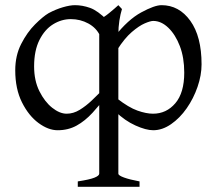

<svg xmlns="http://www.w3.org/2000/svg" viewBox="-20 -489 839 743"><path d="M433 -108Q478 -73 512 -61Q546 -49 572 -49Q624 -49 658.5 -89.5Q693 -130 693 -208Q693 -266 676 -310.5Q659 -355 631.5 -381.5Q604 -408 573 -408Q562 -408 540 -398.5Q518 -389 490 -365Q462 -341 434 -297L424 -348Q475 -413 526.5 -441Q578 -469 605 -469Q673 -469 716.5 -408.5Q760 -348 760 -240Q760 -198 744.5 -153Q729 -108 702.5 -70Q676 -32 642 -8.5Q608 15 573 15Q545 15 504 -3.5Q463 -22 427 -57ZM281 234V213Q327 206 345.5 198.5Q364 191 364 183V-414Q380 -420 402.5 -438.5Q425 -457 438 -469L452 -454Q446 -435 442 -409.5Q438 -384 438 -355V183Q438 190 460 198Q482 206 520 213V234ZM203 15Q167 15 129 -13Q91 -41 65 -93Q39 -145 39 -217Q39 -274 62 -319Q85 -364 115.5 -394.5Q146 -425 168 -438Q196 -453 223.5 -461Q251 -469 270 -469Q299 -469 328.5 -458.5Q358 -448 396 -410Q396 -381 389.5 -370.5Q383 -360 367 -351Q353 -381 322 -398Q291 -415 254 -415Q218 -415 185.5 -395Q153 -375 132.5 -334Q112 -293 112 -232Q112 -177 132.5 -136Q153 -95 182 -72Q211 -49 238 -49Q264 -49 288.5 -64Q313 -79 336 -101Q359 -123 382 -146Q389 -143 393.5 -137Q398 -131 400 -127Q367 -84 338 -52.5Q309 -21 276.5 -3Q244 15 203 15Z"/></svg>

Font: ChillKai
Style: Regular
Weight: 400
Designer: ChillType
Foundry: 寒蝉字型
Version: Version 2.000